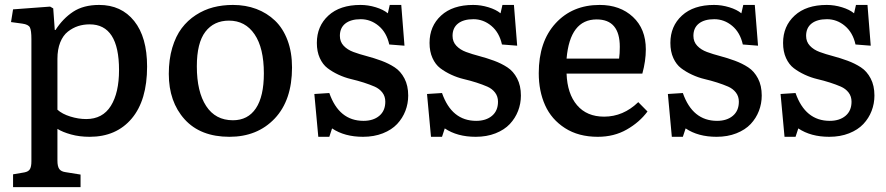

<svg xmlns="http://www.w3.org/2000/svg" viewBox="-20 -543 3610 782"><path d="M33.2 219.2V167L79.1 159.2Q95.7 156.2 101.8 146Q107.9 135.7 107.9 113.8V-383.8Q107.9 -418.9 101.8 -431.2Q95.7 -443.4 70.8 -446.8L24.9 -453.1L33.2 -504.9L184.1 -516.1L196.8 -508.8L203.1 -420.9H206.1Q236.3 -467.8 278.3 -495.4Q320.3 -522.9 383.8 -522.9Q474.1 -522.9 526.6 -457.3Q579.1 -391.6 579.1 -272Q579.1 -134.3 516.4 -60.1Q453.6 14.2 345.2 14.2Q303.7 14.2 269.3 4.6Q234.9 -4.9 213.9 -18.1V110.8Q213.9 134.8 221.4 145.3Q229 155.8 247.1 158.2L308.1 168V219.2ZM331.1 -58.1Q397.9 -58.1 431.4 -111.6Q464.8 -165 464.8 -257.8Q464.8 -443.8 345.2 -443.8Q320.3 -443.8 298.3 -436.8Q276.4 -429.7 256.6 -414.3Q236.8 -398.9 225.3 -370.4Q213.9 -341.8 213.9 -303.2V-96.2Q233.4 -78.6 266.4 -68.4Q299.3 -58.1 331.1 -58.1Z M914.6 14.2Q796.4 14.2 731.9 -57.1Q667.5 -128.4 667.5 -242.2Q667.5 -300.8 681.6 -348.4Q695.8 -396 720 -428Q744.1 -460 777.6 -481.7Q811 -503.4 848.6 -513.2Q886.2 -522.9 928.7 -522.9Q980.5 -522.9 1023.9 -506.6Q1067.4 -490.2 1100.1 -459Q1132.8 -427.7 1151.1 -378.9Q1169.4 -330.1 1169.4 -268.1Q1169.4 -134.8 1098.9 -60.3Q1028.3 14.2 914.6 14.2ZM928.7 -53.2Q989.7 -53.2 1022.2 -101.8Q1054.7 -150.4 1054.7 -244.1Q1054.7 -347.7 1016.8 -403.3Q979 -459 912.6 -459Q851.1 -459 816.4 -413.6Q781.7 -368.2 781.7 -272.9Q781.7 -169.4 819.6 -111.3Q857.4 -53.2 928.7 -53.2Z M1276.4 14.2 1260.3 -160.2 1321.3 -164.1Q1360.8 -50.8 1460.4 -50.8Q1500.5 -50.8 1524.9 -71.3Q1549.3 -91.8 1549.3 -128.9Q1549.3 -150.4 1537.4 -166Q1525.4 -181.6 1505.9 -190.2Q1486.3 -198.7 1461.2 -206.8Q1436 -214.8 1409.9 -220.9Q1383.8 -227.1 1358.6 -238.8Q1333.5 -250.5 1314 -265.4Q1294.4 -280.3 1282.5 -306.6Q1270.5 -333 1270.5 -368.2Q1270.5 -436.5 1317.6 -479.7Q1364.7 -522.9 1448.2 -522.9Q1479.5 -522.9 1510.5 -513.4Q1541.5 -503.9 1559.6 -488.8L1567.4 -522.9H1614.3L1627.4 -356.9L1565.4 -361.8Q1554.7 -410.6 1522.2 -437.7Q1489.7 -464.8 1449.2 -464.8Q1409.2 -464.8 1386.7 -447.3Q1364.3 -429.7 1364.3 -397Q1364.3 -373 1379.6 -356.7Q1395 -340.3 1419.4 -331.3Q1443.8 -322.3 1473.6 -314.5Q1503.4 -306.6 1533.2 -295.7Q1563 -284.7 1587.4 -268.8Q1611.8 -252.9 1627.2 -223.6Q1642.6 -194.3 1642.6 -153.8Q1642.6 -121.1 1631.1 -91.3Q1619.6 -61.5 1597.4 -37.8Q1575.2 -14.2 1539.3 0Q1503.4 14.2 1458.5 14.2Q1383.3 14.2 1332.5 -20L1321.3 14.2Z M1735.4 14.2 1719.2 -160.2 1780.3 -164.1Q1819.8 -50.8 1919.4 -50.8Q1959.5 -50.8 1983.9 -71.3Q2008.3 -91.8 2008.3 -128.9Q2008.3 -150.4 1996.3 -166Q1984.4 -181.6 1964.8 -190.2Q1945.3 -198.7 1920.2 -206.8Q1895 -214.8 1868.9 -220.9Q1842.8 -227.1 1817.6 -238.8Q1792.5 -250.5 1772.9 -265.4Q1753.4 -280.3 1741.5 -306.6Q1729.5 -333 1729.5 -368.2Q1729.5 -436.5 1776.6 -479.7Q1823.7 -522.9 1907.2 -522.9Q1938.5 -522.9 1969.5 -513.4Q2000.5 -503.9 2018.6 -488.8L2026.4 -522.9H2073.2L2086.4 -356.9L2024.4 -361.8Q2013.7 -410.6 1981.2 -437.7Q1948.7 -464.8 1908.2 -464.8Q1868.2 -464.8 1845.7 -447.3Q1823.2 -429.7 1823.2 -397Q1823.2 -373 1838.6 -356.7Q1854 -340.3 1878.4 -331.3Q1902.8 -322.3 1932.6 -314.5Q1962.4 -306.6 1992.2 -295.7Q2022 -284.7 2046.4 -268.8Q2070.8 -252.9 2086.2 -223.6Q2101.6 -194.3 2101.6 -153.8Q2101.6 -121.1 2090.1 -91.3Q2078.6 -61.5 2056.4 -37.8Q2034.2 -14.2 1998.3 0Q1962.4 14.2 1917.5 14.2Q1842.3 14.2 1791.5 -20L1780.3 14.2Z M2414.6 14.2Q2336.4 14.2 2281.2 -21.2Q2226.1 -56.6 2200.2 -114.3Q2174.3 -171.9 2174.3 -245.1Q2174.3 -373.5 2242.9 -448.2Q2311.5 -522.9 2422.4 -522.9Q2505.4 -522.9 2557.9 -474.1Q2610.4 -425.3 2610.4 -341.8Q2610.4 -294.9 2596.2 -243.2H2287.6Q2290.5 -161.1 2330.3 -114.5Q2370.1 -67.9 2440.4 -67.9Q2518.6 -67.9 2579.6 -127L2617.2 -88.9Q2584.5 -44.9 2532.7 -15.4Q2481 14.2 2414.6 14.2ZM2287.6 -304.2H2501.5Q2504.4 -324.2 2504.4 -352.1Q2504.4 -463.9 2410.2 -463.9Q2301.3 -463.9 2287.6 -304.2Z M2716.3 14.2 2700.2 -160.2 2761.2 -164.1Q2800.8 -50.8 2900.4 -50.8Q2940.4 -50.8 2964.8 -71.3Q2989.3 -91.8 2989.3 -128.9Q2989.3 -150.4 2977.3 -166Q2965.3 -181.6 2945.8 -190.2Q2926.3 -198.7 2901.1 -206.8Q2876 -214.8 2849.9 -220.9Q2823.7 -227.1 2798.6 -238.8Q2773.4 -250.5 2753.9 -265.4Q2734.4 -280.3 2722.4 -306.6Q2710.4 -333 2710.4 -368.2Q2710.4 -436.5 2757.6 -479.7Q2804.7 -522.9 2888.2 -522.9Q2919.4 -522.9 2950.4 -513.4Q2981.4 -503.9 2999.5 -488.8L3007.3 -522.9H3054.2L3067.4 -356.9L3005.4 -361.8Q2994.6 -410.6 2962.2 -437.7Q2929.7 -464.8 2889.2 -464.8Q2849.1 -464.8 2826.7 -447.3Q2804.2 -429.7 2804.2 -397Q2804.2 -373 2819.6 -356.7Q2835 -340.3 2859.4 -331.3Q2883.8 -322.3 2913.6 -314.5Q2943.4 -306.6 2973.1 -295.7Q3002.9 -284.7 3027.3 -268.8Q3051.8 -252.9 3067.1 -223.6Q3082.5 -194.3 3082.5 -153.8Q3082.5 -121.1 3071 -91.3Q3059.6 -61.5 3037.4 -37.8Q3015.1 -14.2 2979.2 0Q2943.4 14.2 2898.4 14.2Q2823.2 14.2 2772.5 -20L2761.2 14.2Z M3175.3 14.2 3159.2 -160.2 3220.2 -164.1Q3259.8 -50.8 3359.4 -50.8Q3399.4 -50.8 3423.8 -71.3Q3448.2 -91.8 3448.2 -128.9Q3448.2 -150.4 3436.3 -166Q3424.3 -181.6 3404.8 -190.2Q3385.3 -198.7 3360.1 -206.8Q3335 -214.8 3308.8 -220.9Q3282.7 -227.1 3257.6 -238.8Q3232.4 -250.5 3212.9 -265.4Q3193.4 -280.3 3181.4 -306.6Q3169.4 -333 3169.4 -368.2Q3169.4 -436.5 3216.6 -479.7Q3263.7 -522.9 3347.2 -522.9Q3378.4 -522.9 3409.4 -513.4Q3440.4 -503.9 3458.5 -488.8L3466.3 -522.9H3513.2L3526.4 -356.9L3464.4 -361.8Q3453.6 -410.6 3421.1 -437.7Q3388.7 -464.8 3348.1 -464.8Q3308.1 -464.8 3285.6 -447.3Q3263.2 -429.7 3263.2 -397Q3263.2 -373 3278.6 -356.7Q3293.9 -340.3 3318.4 -331.3Q3342.8 -322.3 3372.6 -314.5Q3402.3 -306.6 3432.1 -295.7Q3461.9 -284.7 3486.3 -268.8Q3510.7 -252.9 3526.1 -223.6Q3541.5 -194.3 3541.5 -153.8Q3541.5 -121.1 3530 -91.3Q3518.6 -61.5 3496.3 -37.8Q3474.1 -14.2 3438.2 0Q3402.3 14.2 3357.4 14.2Q3282.2 14.2 3231.4 -20L3220.2 14.2Z"/></svg>

Font: Literata Book Medium
Style: Regular
Weight: 500
Designer: Latin by Veronika Burian and Jose Scaglione. Greek by Irene Vlachou. Cyrillic by Vera Evstafieva
Foundry: TypeTogether
Version: Version 2.003;PS 002.003;hotconv 1.0.88;makeotf.lib2.5.64775